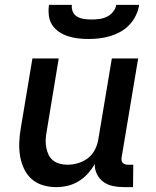

<svg xmlns="http://www.w3.org/2000/svg" viewBox="-20 -760 640 788"><path d="M211 8Q182 8 155.5 0Q129 -8 109.5 -25.5Q90 -43 78.5 -67.5Q67 -92 62.5 -119Q58 -146 59 -174.5Q60 -203 65 -232L113 -520H221L171 -217Q168 -201 167.5 -185Q167 -169 170 -153.5Q173 -138 179.5 -124.5Q186 -111 198 -101.5Q210 -92 225 -88Q240 -84 257 -84Q278 -84 300.5 -90.5Q323 -97 341.5 -111.5Q360 -126 370.5 -147.5Q381 -169 384 -191L439 -520H547L479 -113Q478 -107 479 -101.5Q480 -96 483.5 -92Q487 -88 492.5 -86Q498 -84 504 -84H527L526 8H488Q465 8 443.5 3.5Q422 -1 405 -13Q388 -25 378 -45Q368 -65 369 -87Q357 -66 340.5 -47.5Q324 -29 302.5 -16Q281 -3 257.5 2.5Q234 8 211 8ZM343 -600Q321 -600 300 -602.5Q279 -605 259 -611.5Q239 -618 222 -629.5Q205 -641 194 -658Q183 -675 180.5 -696.5Q178 -718 181 -740H275Q273 -725 279 -711.5Q285 -698 298 -691Q311 -684 326 -682Q341 -680 356 -680Q371 -680 387 -682Q403 -684 418 -691Q433 -698 444 -711.5Q455 -725 457 -740H551Q548 -718 537.5 -696.5Q527 -675 511 -658Q495 -641 474 -629.5Q453 -618 431 -611.5Q409 -605 387 -602.5Q365 -600 343 -600Z"/></svg>

Font: Iosevka Semibold Extended
Style: Italic
Weight: 600
Width: 7
Italic angle: -9°
Monospace: yes
Designer: Belleve Invis
Foundry: Belleve Invis
Version: Version 32.5.0; ttfautohint (v1.8.4)